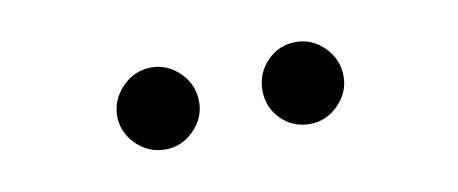

<svg xmlns="http://www.w3.org/2000/svg" viewBox="-28 -731 556 233"><g transform="rotate(-10 250.0 -614.5)"><path d="M163 -564Q142 -564 127 -579Q112 -594 112 -614Q112 -634 127 -649.5Q142 -665 163 -665Q183 -665 198 -650Q213 -635 213 -614Q213 -594 198 -579Q183 -564 163 -564ZM341 -564Q320 -564 305.5 -578.5Q291 -593 291 -614Q291 -635 305.5 -650Q320 -665 341 -665Q361 -665 376 -650Q391 -635 391 -614Q391 -594 376 -579Q361 -564 341 -564Z"/></g></svg>

Font: Inconsolata Nerd Font Mono
Style: Regular
Weight: 400
Monospace: yes
Designer: Raph Levien, Cyreal, Brenton Simpson
Foundry: Raph Levien, Cyreal, Google
Version: Version 3.000; ttfautohint (v1.8.3);Nerd Fonts 3.0.2